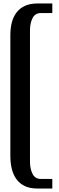

<svg xmlns="http://www.w3.org/2000/svg" viewBox="-20 -880 340 1113"><path d="M283.2 212.9H198.2Q154.3 212.9 125 199.2Q95.2 185.5 76.2 159.7Q57.1 134.3 48.3 98.6Q40 65.4 40 21V-674.8Q40 -717.3 48.8 -751Q57.6 -784.2 77.1 -809.1Q96.7 -834 126 -846.7Q155.8 -859.9 198.2 -859.9H283.2V-804.2H216.8Q183.6 -804.2 168.9 -775.4Q153.8 -746.1 153.8 -704.1V57.1Q153.8 99.1 168.9 128.4Q183.6 157.2 216.8 157.2H283.2Z"/></svg>

Font: SimahzazaarabicW05-Medium
Style: Regular
Weight: 500
Designer: Ahmed zaza
Foundry: Ahmed zaza
Version: Version 1.001